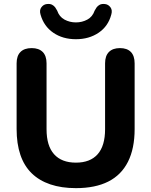

<svg xmlns="http://www.w3.org/2000/svg" viewBox="-20 -963 783 994"><path d="M373 11Q298 11 240.5 -8.5Q183 -28 144 -66Q105 -104 85.5 -161.5Q66 -219 66 -295V-635Q66 -674 86 -694Q106 -714 144 -714Q181 -714 201 -694Q221 -674 221 -635V-294Q221 -208 260 -164.5Q299 -121 373 -121Q447 -121 485.5 -164.5Q524 -208 524 -294V-635Q524 -674 544 -694Q564 -714 601 -714Q638 -714 657.5 -694Q677 -674 677 -635V-295Q677 -194 642.5 -125.5Q608 -57 540.5 -23Q473 11 373 11ZM373 -760Q305 -760 256 -793.5Q207 -827 190 -887Q183 -910 194 -925Q205 -940 222 -942Q239 -944 249.5 -938.5Q260 -933 266 -924.5Q272 -916 276 -908Q287 -876 314 -861.5Q341 -847 373 -847Q405 -847 432 -861.5Q459 -876 470 -908Q474 -916 480 -924.5Q486 -933 496.5 -938.5Q507 -944 524 -942Q541 -940 552 -925Q563 -910 556 -887Q540 -827 490.5 -793.5Q441 -760 373 -760Z"/></svg>

Font: Nunito ExtraLight ExtraBold
Style: Regular
Weight: 800
Version: Version 3.602